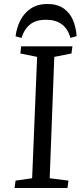

<svg xmlns="http://www.w3.org/2000/svg" viewBox="-20 -942 404 962"><path d="M166 -657 82 -674 86 -710H343L338 -674L252 -657L229 -49L323 -37L318 0H53L58 -37L141 -49ZM333 -752Q308 -843 210 -843Q159 -843 129.5 -818.5Q100 -794 88 -752L58 -760Q63 -802 81.5 -839Q100 -876 134 -899Q168 -922 218 -922Q267 -922 298.5 -900Q330 -878 345.5 -841.5Q361 -805 364 -761Z"/></svg>

Font: Literata 36pt
Style: Italic
Weight: 400
Italic angle: -2°
Designer: Latin by Veronika Burian and Jose Scaglione. Greek by Irene Vlachou. Cyrillic by Vera Evstafieva
Foundry: TypeTogether
Version: Version 3.002